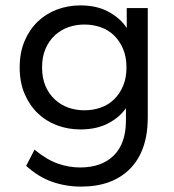

<svg xmlns="http://www.w3.org/2000/svg" viewBox="-20 -500 647 712"><path d="M278 -20Q232 -20 191 -35.5Q150 -51 119.5 -80.5Q89 -110 71 -152.5Q53 -195 53 -250Q53 -305 71 -347.5Q89 -390 119.5 -419.5Q150 -449 191 -464.5Q232 -480 278 -480Q340 -480 384 -455.5Q428 -431 450 -396V-470H528V-65Q528 59 462.5 125.5Q397 192 281 192Q224 192 173 174Q122 156 77 115L108 55Q153 92 194 106.5Q235 121 277 121Q357 121 402 76.5Q447 32 447 -53V-99Q424 -65 381 -42.5Q338 -20 278 -20ZM293 -91Q325 -91 353.5 -101Q382 -111 403 -131.5Q424 -152 436.5 -181.5Q449 -211 449 -250Q449 -289 436.5 -318.5Q424 -348 403 -368.5Q382 -389 353.5 -399Q325 -409 293 -409Q261 -409 233 -399Q205 -389 183 -368.5Q161 -348 148.5 -318.5Q136 -289 136 -250Q136 -211 148.5 -181.5Q161 -152 183 -131.5Q205 -111 233 -101Q261 -91 293 -91Z"/></svg>

Font: Gantari
Style: Regular
Weight: 400
Designer: Anugrah Pasau
Foundry: Lafontype
Version: Version 1.000; ttfautohint (v1.8.4)